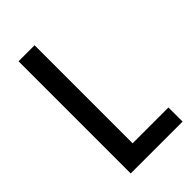

<svg xmlns="http://www.w3.org/2000/svg" viewBox="-218 -789 864 864"><g transform="rotate(-45 214.0 -357.0)"><path d="M78 0V-714H180V-90H408V0Z"/></g></svg>

Font: Noto Sans Myanmar Condensed Medium
Style: Regular
Weight: 500
Width: 3
Designer: Monotype Design Team
Foundry: Monotype Imaging Inc.
Version: Version 2.107; ttfautohint (v1.8.4.7-5d5b)